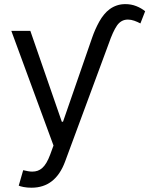

<svg xmlns="http://www.w3.org/2000/svg" viewBox="-20 -693 714 918"><path d="M125 -545.5 275.6 -110.8H281.2L420.5 -512.8Q434.3 -552.9 454.5 -589.5Q464.8 -608 477.3 -623.2Q489.7 -638.5 505.1 -649.7Q520.6 -660.9 539.1 -667.1Q557.5 -673.3 579.5 -673.3Q607.2 -673.3 631.6 -663.7Q655.9 -654.1 674 -639.2L651.3 -581Q637.4 -588.4 622 -593.9Q606.5 -599.4 591.6 -599.4Q559.3 -599.4 539.4 -571Q520.2 -543.3 499.3 -483L291.2 79.5Q245 204.5 130.7 204.5Q109.4 204.5 92.7 201.2Q76 197.8 69.6 194.6L90.9 120.7Q103 123.6 113.6 125.5Q124.3 127.5 134.2 127.5Q148.1 127.5 160 123.4Q171.9 119.3 182.5 109.7Q193.2 100.1 202.4 84.3Q211.6 68.5 220.2 45.5L235.8 2.8L34.1 -545.5Z"/></svg>

Font: Inter P
Style: Regular
Weight: 400
Designer: Rasmus Andersson
Foundry: rsms
Version: Version 3.018;git-588b23468